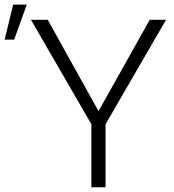

<svg xmlns="http://www.w3.org/2000/svg" viewBox="-71 -795 739 815"><path d="M347.2 -323.2 564.5 -710.9H633.8L377 -267.6V0H316.9V-267.6L60.5 -710.9H131.8ZM-15.1 -775.4H42.5L-10.7 -627H-51.3Z"/></svg>

Font: Melbourne
Style: Light
Weight: 300
Designer: Google
Version: Version 2.000980; 2014